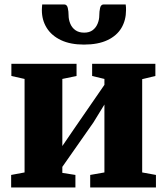

<svg xmlns="http://www.w3.org/2000/svg" viewBox="-20 -824 734 844"><path d="M29 0V-55L88 -66V-477L30 -490V-543.5H316.5V-490L254 -477V-182L303.5 -254.5L439 -451V-477L385 -490V-543.5H663V-490L605 -476V-66L665.5 -55V0H376.5V-55L439 -66V-364.5L390.5 -285.5L254 -90.5V-64L311.5 -55V0ZM262 -804.5Q274.5 -804.5 278 -789Q281.5 -773.5 281.5 -757Q281.5 -738 288.8 -720.2Q296 -702.5 311.2 -691.5Q326.5 -680.5 350 -680.5Q373 -680.5 387.5 -691.5Q402 -702.5 409.2 -720.2Q416.5 -738 416.5 -757Q416.5 -773.5 420 -789Q423.5 -804.5 436 -804.5H532.5Q533.5 -799.5 533.8 -792Q534 -784.5 534 -779.5Q534 -735.5 513.8 -701.2Q493.5 -667 452.2 -647.5Q411 -628 349 -628Q289.5 -628 248.2 -647.5Q207 -667 185.5 -701.2Q164 -735.5 164 -779.5Q164 -786 164.5 -792Q165 -798 165.5 -804.5Z"/></svg>

Font: Merriweather 48pt Black
Style: Regular
Weight: 900
Version: Version 2.100